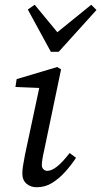

<svg xmlns="http://www.w3.org/2000/svg" viewBox="-20 -775 426 808"><path d="M74 -45Q74 -58 76.5 -75Q79 -92 85 -123L149 -423L166 -404L45 -409L50 -442L221 -493L237 -483L166 -143Q161 -122 158.5 -105.5Q156 -89 156 -80Q156 -69 163 -62.5Q170 -56 179 -56Q197 -56 220 -74Q243 -92 273 -131L300 -111Q279 -79 253.5 -51Q228 -23 199 -5Q170 13 134 13Q109 13 91.5 -2Q74 -17 74 -45ZM126 -755 239 -618H195L364 -755L386 -733L227 -557H194L97 -735Z"/></svg>

Font: Source Serif 4 18pt
Style: Italic
Weight: 400
Italic angle: -12°
Designer: Frank Grießhammer
Foundry: Adobe Systems Incorporated
Version: Version 4.004;hotconv 1.0.116;makeotfexe 2.5.65601